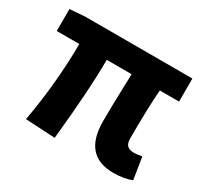

<svg xmlns="http://www.w3.org/2000/svg" viewBox="-124 -733 967 915"><g transform="rotate(30 360.0 -275.0)"><path d="M426 -175Q426 -256 430 -376L432 -437H295Q295 -277 266 9L103 0Q123 -110 133.5 -224Q144 -338 144 -437H20V-558L105 -564H693V-437H587Q579 -337 579 -169Q579 -141 591.5 -129.5Q604 -118 630 -118Q640 -118 672 -123L691 -3Q675 4 648.5 9Q622 14 591 14Q426 14 426 -175Z"/></g></svg>

Font: Merged Yaku Han JP ExtraBold
Style: Regular
Weight: 800
Designer: Ryoko NISHIZUKA 西塚涼子 (kana, bopomofo & ideographs); Paul D. Hunt (Latin, Greek & Cyrillic); Sandoll Communications 산돌커뮤니
Foundry: Adobe
Version: Version 2.004